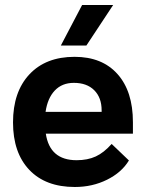

<svg xmlns="http://www.w3.org/2000/svg" viewBox="-20 -737 582 767"><path d="M32 0ZM511 -203H163Q179 -97 286 -97Q330 -97 362.5 -112Q395 -127 426 -162L495 -96Q466 -48 407.5 -19Q349 10 279 10Q162 10 97 -58.5Q32 -127 32 -248Q32 -370 97.5 -440Q163 -510 278 -510Q388 -510 449.5 -441Q511 -372 511 -249ZM386 -296Q386 -347 356.5 -376.5Q327 -406 275 -406Q228 -406 199 -375.5Q170 -345 162 -290H386ZM308 -717H432L325 -555H223Z"/></svg>

Font: Sarabun
Style: Bold
Weight: 700
Designer: Suppakit Chalermlarp | Katatrad Co.,Ltd.
Foundry: Cadson Demak Co.,Ltd.
Version: Version 1.000; ttfautohint (v1.6)